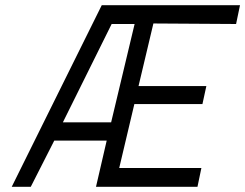

<svg xmlns="http://www.w3.org/2000/svg" viewBox="-20 -716 940 736"><path d="M348 0 389 -177H188L98 0H25L370 -696H900L885 -624L568 -626L511 -386H771L756 -317H495L437 -72H752L737 0ZM408 -624 221 -247H406L496 -624Z"/></svg>

Font: Titillium Web
Style: Italic
Weight: 400
Italic angle: -13°
Version: Version 1.002;PS 57.000;hotconv 1.0.70;makeotf.lib2.5.55311